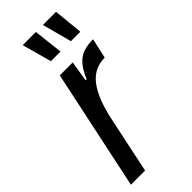

<svg xmlns="http://www.w3.org/2000/svg" viewBox="-233 -733 767 767"><g transform="rotate(-45 150.0 -350.0)"><path d="M-2 0 106 -510H179L165 -423H171Q187 -462 206 -482.5Q225 -503 248.5 -510.5Q272 -518 302 -518L283 -433Q252 -433 227.5 -420.5Q203 -408 184.5 -383Q166 -358 152 -321.5Q138 -285 128 -237L78 0ZM121 -575 88 -695 87 -700H161L175 -579V-575ZM234 -575 202 -695 201 -700H275L287 -579V-575Z"/></g></svg>

Font: Saira ExtraCondensed Medium
Style: Italic
Weight: 500
Width: 2
Italic angle: -12°
Designer: Hector Gatti with collaboration of the Omnibus-Type team
Foundry: Omnibus-Type
Version: Version 1.101